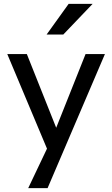

<svg xmlns="http://www.w3.org/2000/svg" viewBox="-20 -781 586 1001"><path d="M18 -499H120L273 -115L426 -499H527L228 200H127L225 -6ZM223 -601 338 -761H463L310 -601Z"/></svg>

Font: Syne Med Modified
Style: Regular
Weight: 500
Designer: Lucas Descroix
Foundry: Bonjour Monde
Version: Version 2.200